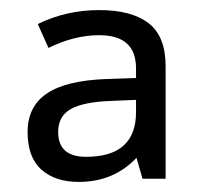

<svg xmlns="http://www.w3.org/2000/svg" viewBox="-20 -742 394 377"><path d="M259.8 -391.1 248 -432.1Q203.1 -384.8 134.8 -384.8Q88.4 -384.8 61.3 -408.9Q34.2 -433.1 34.2 -482.9Q34.2 -532.7 71.8 -558.3Q109.4 -584 189.9 -586.9L247.1 -588.9V-607.9Q247.1 -672.9 174.8 -672.9Q126 -672.9 75.2 -647.9L54.2 -694.8Q109.9 -722.2 174.8 -722.2Q238.3 -722.2 271.7 -696.5Q305.2 -670.9 305.2 -611.8V-391.1ZM94.2 -482.9Q94.2 -434.1 148.9 -434.1Q247.1 -434.1 247.1 -522V-545.9L199.2 -543.9Q144.5 -542 119.4 -528.1Q94.2 -514.2 94.2 -482.9Z"/></svg>

Font: CAA NEO Sans
Style: Regular
Weight: 400
Version: Version 1.10